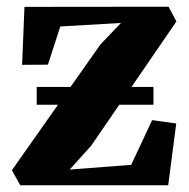

<svg xmlns="http://www.w3.org/2000/svg" viewBox="-20 -553 565 573"><path d="M341 -484.5 160 -474 123 -360 46 -359.5 53 -532.5 483 -533 506.5 -489 252 -118 188 -47 371.5 -61 434 -194.5 506 -184.5 482 0H40.5L15.5 -45L279.5 -420ZM89.5 -293.5H438V-240.5H89.5Z"/></svg>

Font: Merriweather 72pt ExtraBold
Style: Regular
Weight: 800
Version: Version 2.100